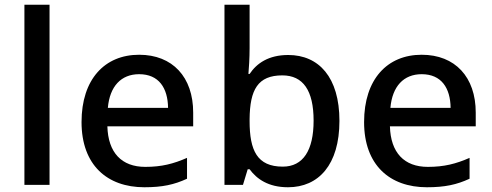

<svg xmlns="http://www.w3.org/2000/svg" viewBox="-20 -780 2076 810"><path d="M189 0V-760H83V0Z M567 -549C422 -549 324 -446 324 -265C324 -84 432 10 589 10C665 10 715 -1 769 -26V-114C712 -89 662 -76 593 -76C493 -76 436 -136 433 -247H795V-305C795 -455 708 -549 567 -549ZM567 -467C650 -467 688 -409 689 -325H435C443 -416 491 -467 567 -467Z M1033 -577V-760H927V0H1005L1025 -66H1033C1063 -25 1112 10 1195 10C1324 10 1412 -85 1412 -270C1412 -454 1325 -548 1196 -548C1113 -548 1063 -513 1033 -468H1028C1030 -490 1033 -534 1033 -577ZM1171 -462C1259 -462 1303 -398 1303 -271C1303 -146 1259 -77 1173 -77C1065 -77 1033 -145 1033 -269V-277C1034 -402 1068 -462 1171 -462Z M1759 -549C1614 -549 1516 -446 1516 -265C1516 -84 1624 10 1781 10C1857 10 1907 -1 1961 -26V-114C1904 -89 1854 -76 1785 -76C1685 -76 1628 -136 1625 -247H1987V-305C1987 -455 1900 -549 1759 -549ZM1759 -467C1842 -467 1880 -409 1881 -325H1627C1635 -416 1683 -467 1759 -467Z"/></svg>

Font: Noto Sans Bengali UI Medium
Style: Regular
Weight: 500
Designer: Jelle Bosma - Monotype Design Team
Foundry: Monotype Imaging Inc.
Version: Version 2.003